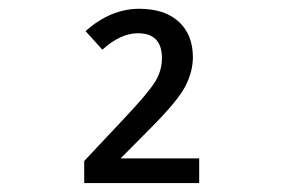

<svg xmlns="http://www.w3.org/2000/svg" viewBox="-20 -741 640 433"><path d="M429.2 -328.1H169.9V-377.9L261.2 -475.1Q315.4 -532.7 330.3 -557.4Q345.2 -582 345.2 -609.9Q345.2 -666 291 -666Q251.5 -666 210.9 -628.9L172.9 -670.9Q230 -721.2 293.9 -721.2Q351.6 -721.2 383.3 -691.9Q415 -662.6 415 -611.8Q415 -579.6 397.9 -546.4Q380.9 -513.2 317.9 -450.2L252 -383.8H429.2Z"/></svg>

Font: TypoPRO Noto Mono
Style: Regular
Weight: 400
Designer: Monotype Design Team
Foundry: Monotype Imaging Inc.
Version: Version 1.00